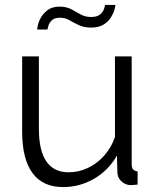

<svg xmlns="http://www.w3.org/2000/svg" viewBox="-20 -750 634 780"><path d="M70 -215V-521H138V-227Q138 -138 168.5 -94Q199 -50 259 -50Q299 -50 336.5 -67.5Q374 -85 403 -117.5Q432 -150 447 -193V-521H515V-82Q515 -68 521 -61.5Q527 -55 539 -54V0Q527 1 520 1.5Q513 2 507 2Q487 0 472.5 -14Q458 -28 457 -48L455 -118Q421 -58 362.5 -24Q304 10 236 10Q154 10 112 -47Q70 -104 70 -215ZM351 -638Q321 -638 300 -648Q279 -658 262 -668Q245 -678 223 -678Q201 -678 190.5 -667.5Q180 -657 176.5 -645Q173 -633 173 -630H131Q131 -635 134.5 -650Q138 -665 148 -681.5Q158 -698 175.5 -710.5Q193 -723 222 -723Q250 -723 269.5 -712.5Q289 -702 307.5 -691.5Q326 -681 350 -681Q376 -681 388 -692.5Q400 -704 403.5 -716Q407 -728 407 -730H449Q449 -725 445 -710.5Q441 -696 430.5 -679Q420 -662 400.5 -650Q381 -638 351 -638Z"/></svg>

Font: Raleway Thin
Style: Regular
Weight: 400
Version: Version 4.026